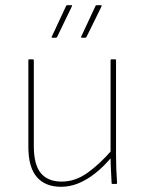

<svg xmlns="http://www.w3.org/2000/svg" viewBox="-20 -707 553 738"><path d="M215 11Q154 11 121.5 -26.5Q89 -64 89 -143V-475Q89 -479 92 -479H106Q110 -479 110 -475V-145Q110 -74 137 -41.5Q164 -9 217 -9Q269 -9 316 -42.5Q363 -76 409 -129L410 -104Q378 -66 345.5 -40.5Q313 -15 280.5 -2Q248 11 215 11ZM413 0Q409 0 409 -3Q408 -29 406.5 -54.5Q405 -80 405 -106V-116V-475Q405 -479 408 -479H422Q426 -479 426 -475V-111Q426 -83 427 -56.5Q428 -30 430 -4Q430 0 426 0ZM181 -562Q177 -562 179 -566L234 -684Q235 -687 239 -687H254Q259 -687 256 -682L200 -566Q199 -562 194 -562ZM295 -562Q290 -562 292 -566L347 -684Q348 -687 352 -687H368Q372 -687 370 -682L313 -566Q310 -562 308 -562Z"/></svg>

Font: Sofia Sans Semi Condensed Thin
Style: Regular
Weight: 250
Version: Version 4.100